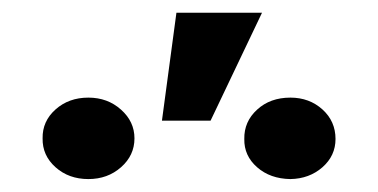

<svg xmlns="http://www.w3.org/2000/svg" viewBox="-20 -881 585 297"><path d="M305.7 -694.3H230.5L252.9 -861.3H385.3ZM45.9 -667Q45.4 -693.4 65.9 -711.7Q86.4 -730 116.7 -730Q146.5 -730 167.2 -711.4Q188 -692.9 188 -667Q188 -640.6 167.2 -622.3Q146.5 -604 116.7 -604Q86.4 -604 65.9 -622.3Q45.4 -640.6 45.9 -667ZM357.9 -666Q357.4 -692.9 377.7 -711.4Q397.9 -730 429.2 -730Q458.5 -730 478.8 -711.7Q499 -693.4 499 -666Q499 -640.1 478.8 -622.3Q458.5 -604.5 429.2 -604Q397.9 -604.5 377.7 -622.3Q357.4 -640.1 357.9 -666Z"/></svg>

Font: Inter Tight Stencil
Style: Bold
Weight: 700
Designer: Rasmus Andersson
Foundry: rsms
Version: Version 3.004;Glyphs 3.1.2 (3151)